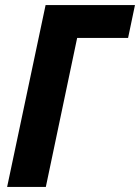

<svg xmlns="http://www.w3.org/2000/svg" viewBox="-20 -734 550 754"><path d="M8 0H160L283 -585H483L510 -714H159Z"/></svg>

Font: Noto Sans Display SemiCondensed Extra
Style: Italic
Weight: 800
Width: 4
Italic angle: -12°
Designer: Monotype Design Team
Foundry: Monotype Imaging Inc.
Version: Version 1.900